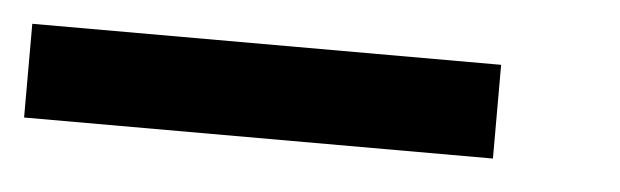

<svg xmlns="http://www.w3.org/2000/svg" viewBox="-24 -126 549 170"><g transform="rotate(5 250.0 -41.5)"><path d="M0 0V-83.3H416.7V0Z"/></g></svg>

Font: Galmuri11 Condensed
Style: Regular
Weight: 400
Width: 3
Designer: Lee Minseo (quiple)
Version: Version 2.399;hotconv 1.1.1;makeotfexe 2.6.0 DEVELOPMENT